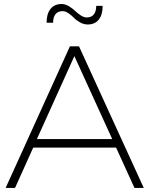

<svg xmlns="http://www.w3.org/2000/svg" viewBox="-20 -928 738 948"><path d="M289.1 -873Q266.1 -873 254.2 -858.2Q242.2 -843.3 242.2 -815.9H210Q210 -859.9 229.5 -884Q249 -908.2 284.2 -908.2Q301.3 -908.2 319.1 -897.9Q336.9 -887.7 349.9 -875Q362.8 -862.3 378.7 -852.1Q394.5 -841.8 408.2 -841.8Q431.2 -841.8 443.1 -856.7Q455.1 -871.6 455.1 -898.9H486.8Q486.8 -855 467.5 -831.1Q448.2 -807.1 413.1 -807.1Q393.6 -807.1 375.2 -817.4Q356.9 -827.6 345 -840.1Q333 -852.5 317.9 -862.8Q302.7 -873 289.1 -873ZM553.2 -199.2H144L54.2 0H7.8L325.2 -699.2H370.1L689.9 0H644ZM534.2 -241.2 347.2 -650.9 162.1 -241.2Z"/></svg>

Font: Montserrat Ultra Light
Style: Regular
Weight: 200
Designer: Julieta Ulanovsky
Foundry: Julieta Ulanovsky
Version: Version 3.001;PS 003.001;hotconv 1.0.70;makeotf.lib2.5.58329